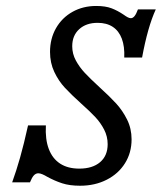

<svg xmlns="http://www.w3.org/2000/svg" viewBox="-20 -602 543 634"><path d="M135.5 -18.5Q127.4 -23.4 119.8 -26.6Q112.1 -29.8 106.5 -29.8Q98.4 -29.8 91.9 -23Q85.5 -16.1 79 0H20.2Q33.9 -37.9 46.4 -81.9Q58.9 -125.8 72.6 -187.9H131.5Q129 -141.9 141.1 -110.1Q153.2 -78.2 178.6 -61.7Q204 -45.2 241.9 -45.2Q285.5 -45.2 310.5 -66.5Q335.5 -87.9 335.5 -125.8Q335.5 -151.6 323.8 -174.2Q312.1 -196.8 294.8 -215.3Q277.4 -233.9 248.4 -259.7Q214.5 -290.3 194 -312.5Q173.4 -334.7 159.3 -364.5Q145.2 -394.4 145.2 -430.6Q145.2 -474.2 164.9 -508.9Q184.7 -543.5 219.4 -562.9Q254 -582.3 297.6 -582.3Q328.2 -582.3 348.4 -574.6Q368.5 -566.9 388.7 -553.2Q395.2 -548.4 401.2 -545.2Q407.3 -541.9 412.1 -541.9Q418.5 -541.9 424.2 -548.8Q429.8 -555.6 435.5 -571H494.4Q467.7 -512.9 449.2 -412.1H390.3Q391.9 -448.4 382.3 -474.2Q372.6 -500 352.4 -513.3Q332.3 -526.6 302.4 -526.6Q264.5 -526.6 241.5 -505.6Q218.5 -484.7 218.5 -449.2Q218.5 -424.2 230.6 -402Q242.7 -379.8 260.1 -361.3Q277.4 -342.7 308.1 -314.5Q342.7 -283.1 363.7 -260.1Q384.7 -237.1 399.6 -207.3Q414.5 -177.4 414.5 -141.9Q414.5 -97.6 392.7 -62.9Q371 -28.2 332.3 -8.5Q293.5 11.3 244.4 11.3Q209.7 11.3 185.1 3.2Q160.5 -4.8 135.5 -18.5Z"/></svg>

Font: Playfair Micro SmCond SmLight
Style: Italic
Weight: 360
Width: 4
Italic angle: -15.6°
Designer: Claus Eggers Sørensen
Foundry: Claus Eggers Sørensen
Version: Version 2.203;Glyphs 3.3 (3326)